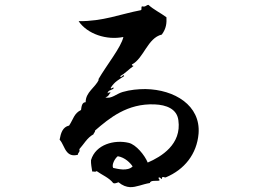

<svg xmlns="http://www.w3.org/2000/svg" viewBox="-20 -759 1040 789"><path d="M796 -210C805 -326 697 -391 578 -393C547 -393 515 -390 484 -381C459 -374 437 -351 413 -359C430 -364 426 -373 435 -378C427 -382 422 -375 422 -375C423 -391 443 -387 448 -398C441 -402 436 -390 435 -398C450 -423 470 -433 490 -446C489 -459 477 -434 474 -446C495 -458 510 -475 529 -488C529 -488 521 -489 522 -494C571 -519 586 -603 645 -617C664 -643 665 -665 664 -688C640 -706 612 -719 590 -739C580 -738 578 -729 564 -733C558 -731 565 -718 558 -717C474 -701 404 -671 303 -672C339 -619 418 -593 487 -607C478 -565 419 -493 383 -431L387 -433C371 -398 332 -381 332 -339C317 -339 315 -322 313 -307C284 -293 282 -270 264 -243C237 -237 230 -212 225 -185C238 -171 243 -149 255 -135C264 -124 277 -117 300 -123C300 -133 310 -133 306 -146C325 -167 338 -193 364 -207C365 -213 371 -215 371 -223C429 -273 503 -335 616 -330C663 -328 707 -312 713 -265C727 -166 643 -115 587 -91C575 -121 539 -165 509 -172C451 -186 373 -166 354 -101C353 -87 357 -67 359 -54C367 -55 372 -51 377 -56C399 -40 428 -29 445 -7C452 -3 460 -8 467 -10C484 4 499 9 514 10C540 11 565 -2 596 -7C598 -20 625 -14 635 -17C638 -23 625 -28 635 -30C640 -29 641 -24 645 -23C645 -39 656 -28 661 -30C738 -62 789 -126 796 -210ZM525 -75C504 -54 464 -65 445 -69C438 -82 452 -108 464 -117C494 -112 516 -89 525 -75Z"/></svg>

Font: Yuji Syuku Std R
Style: Regular
Weight: 400
Designer: Kataoka Yuji
Foundry: Kinuta Font Factory
Version: Version 3.000;hotconv 1.0.111;makeotfexe 2.5.65597